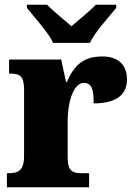

<svg xmlns="http://www.w3.org/2000/svg" viewBox="-20 -786 567 806"><path d="M203 -606H358C377 -651 438 -715 468 -753V-766H382C362 -744 308 -700 280 -676C252 -700 198 -744 178 -766H93V-753C122 -715 183 -651 203 -606ZM9 0H354V-59H321C286 -59 264 -67 264 -126V-278C264 -356 288 -438 332 -438C367 -438 373 -407 373 -352C456 -352 513 -380 513 -452C513 -507 483 -549 410 -549C336 -549 293 -518 261 -442H257L237 -536H18V-477H22C63 -477 81 -468 81 -409V-131C81 -68 56 -59 14 -59H9Z"/></svg>

Font: Noto Serif Tamil SemiCondensed Black
Style: Italic
Weight: 900
Width: 4
Italic angle: -12°
Designer: Indian Type Foundry, Tom Grace, and the Monotype Design Team
Foundry: Monotype Imaging Inc.
Version: Version 2.003